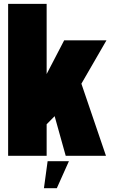

<svg xmlns="http://www.w3.org/2000/svg" viewBox="-20 -805 584 992"><path d="M261 -209.5 319.5 0H527.5L398 -380ZM22 0H221V-163L267 -209.5L396.5 -365.5L530 -596.5H311.5L221 -422.5V-785H22ZM207 167.5H273.5L336 28H226Z"/></svg>

Font: Anybody Condensed Black
Style: Regular
Weight: 900
Width: 3
Designer: Tyler Finck
Foundry: Etcetera Type Company
Version: Version 1.113;gftools[0.9.25]